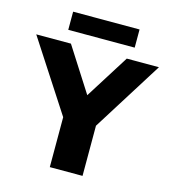

<svg xmlns="http://www.w3.org/2000/svg" viewBox="-159 -1032 1017 1139"><g transform="rotate(15 349.0 -463.0)"><path d="M253 0V-385L293 -245L-28.5 -740H184.5L385.5 -425.5H329.5L527.5 -740H725L414.5 -245L454 -382.5V0ZM148 -815V-926.5H556V-815Z"/></g></svg>

Font: Encode Sans SC SemiExpanded ExtraBold
Style: Regular
Weight: 800
Width: 6
Designer: Multiple Designers
Foundry: Impallari Type
Version: Version 3.002